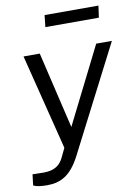

<svg xmlns="http://www.w3.org/2000/svg" viewBox="-117 -792 742 1025"><g transform="rotate(-10 254.0 -279.5)"><path d="M55 169C126 169 183 142 234 43L528 -530H443L235 -115L137 -530H49L179 -12L154 40C139 68 115 101 41 99L-13 98L-20 157C-20 157 -4 169 55 169ZM198 -728 191 -664H481L490 -728Z"/></g></svg>

Font: Cheyenne Sans
Style: Italic
Weight: 400
Italic angle: -8.13011°
Designer: The Public Sans project authors (U.S. Web Design System), Libre Franklin designed by Pablo Impallari and Rodrigo Fuenzal
Foundry: The Cheyenne Sans Project Authors
Version: Version 2.007